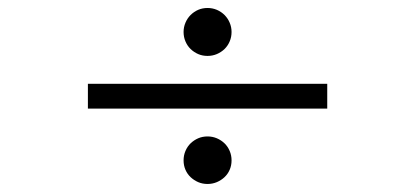

<svg xmlns="http://www.w3.org/2000/svg" viewBox="-20 -541 1040 481"><path d="M560.1 -139.2Q560.1 -126.5 555.4 -115.7Q550.8 -105 542.5 -97.2Q534.2 -89.4 523.2 -84.7Q512.2 -80.1 500 -80.1Q487.3 -80.1 476.6 -84.7Q465.8 -89.4 457.5 -97.2Q449.2 -105 444.6 -115.7Q439.9 -126.5 439.9 -139.2Q439.9 -151.9 444.6 -162.8Q449.2 -173.8 457.5 -181.9Q465.8 -189.9 476.6 -194.6Q487.3 -199.2 500 -199.2Q512.2 -199.2 523.2 -194.6Q534.2 -189.9 542.5 -181.9Q550.8 -173.8 555.4 -162.8Q560.1 -151.9 560.1 -139.2ZM200.2 -269V-331.1H799.8V-269ZM560.1 -460.9Q560.1 -448.2 555.4 -437.3Q550.8 -426.3 542.5 -418.2Q534.2 -410.2 523.2 -405.5Q512.2 -400.9 500 -400.9Q487.3 -400.9 476.6 -405.5Q465.8 -410.2 457.5 -418.2Q449.2 -426.3 444.6 -437.3Q439.9 -448.2 439.9 -460.9Q439.9 -473.1 444.6 -484.1Q449.2 -495.1 457.5 -503.4Q465.8 -511.7 476.6 -516.4Q487.3 -521 500 -521Q512.2 -521 523.2 -516.4Q534.2 -511.7 542.5 -503.4Q550.8 -495.1 555.4 -484.1Q560.1 -473.1 560.1 -460.9Z"/></svg>

Font: Charis SIL Viet
Style: Regular
Weight: 400
Foundry: SIL International
Version: Version 5.000